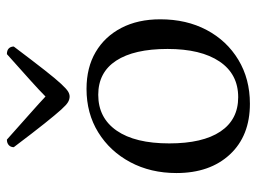

<svg xmlns="http://www.w3.org/2000/svg" viewBox="-114 -619 745 557"><g transform="rotate(-90 258.5 -340.5)"><path d="M236 12Q143 12 89 -46Q35 -104 35 -201Q35 -276 66.5 -335Q98 -394 153 -428Q208 -462 279 -462Q341 -462 386 -435.5Q431 -409 456 -361Q481 -313 481 -248Q481 -172 450 -113.5Q419 -55 363.5 -21.5Q308 12 236 12ZM255 -22Q322 -22 358.5 -76Q395 -130 395 -227Q395 -324 361 -376Q327 -428 262 -428Q195 -428 158 -374.5Q121 -321 121 -222Q121 -125 155.5 -73.5Q190 -22 255 -22ZM257 -511Q249 -511 241 -515.5Q233 -520 219 -535.5Q205 -551 179 -583.5Q153 -616 110 -673Q110 -682 116 -687.5Q122 -693 132 -693Q179 -651 209 -624.5Q239 -598 257 -581Q274 -598 303.5 -624.5Q333 -651 380 -693Q391 -693 396.5 -687.5Q402 -682 402 -673Q359 -616 333.5 -583.5Q308 -551 293.5 -535.5Q279 -520 271.5 -515.5Q264 -511 257 -511Z"/></g></svg>

Font: Pitagon Serif
Style: Regular
Weight: 400
Designer: Travis Tran
Foundry: Pitagon
Version: Version 1.000;gftools[0.9.26]